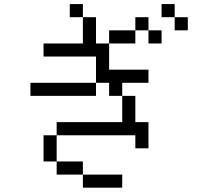

<svg xmlns="http://www.w3.org/2000/svg" viewBox="-20 -832 1040 915"><path d="M562.5 62.5V0H375V62.5ZM687.5 -437.5V-500H500Q500 -500 500 -625H437.5Q437.5 -625 437.5 -750H375Q375 -750 375 -625H187.5V-562.5H437.5Q437.5 -562.5 437.5 -437.5H125V-375H437.5V-437.5H500V-375H562.5Q562.5 -375 562.5 -250H250V-187.5H187.5Q187.5 -187.5 187.5 -62.5H250V0H375V-62.5H250Q250 -62.5 250 -187.5H625V-125H687.5Q687.5 -125 687.5 -250H625Q625 -250 625 -375H562.5V-437.5ZM750 -625V-687.5H687.5V-625ZM875 -687.5V-750H812.5V-687.5ZM500 -625H625V-687.5H500ZM625 -687.5H687.5V-750H625ZM375 -750V-812.5H312.5V-750ZM812.5 -750V-812.5H750V-750Z"/></svg>

Font: Unifont
Style: Regular
Weight: 500
Version: Version 13.0.05